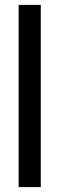

<svg xmlns="http://www.w3.org/2000/svg" viewBox="-20 -762 242 782"><path d="M56 -742V0H146V-742Z"/></svg>

Font: Rookery
Style: Regular
Weight: 400
Designer: Ryan Kimball / Julieta Ulanovsky
Foundry: Motorola Mobility LLC.
Version: Version 1.0